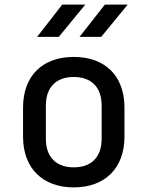

<svg xmlns="http://www.w3.org/2000/svg" viewBox="-20 -805 640 833"><path d="M325 -645H419L534 -785H435ZM141 -645H235L350 -785H250ZM300 8C434 8 520 -74 520 -212V-338C520 -477 435 -558 300 -558C165 -558 80 -477 80 -338V-212C80 -74 166 8 300 8ZM300 -79C225 -79 179 -122 179 -203V-347C179 -428 225 -471 300 -471C375 -471 421 -428 421 -347V-203C421 -122 375 -79 300 -79Z"/></svg>

Font: JetBrains Mono Medium
Style: Regular
Weight: 436
Monospace: yes
Designer: Philipp Nurullin, Konstantin Bulenkov
Foundry: JetBrains
Version: Version 2.305